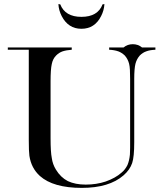

<svg xmlns="http://www.w3.org/2000/svg" viewBox="-20 -896 793 934"><path d="M329 -654Q302 -652 284 -646Q267 -640 253 -626Q237 -610 232 -585Q226 -559 226 -501V-224Q226 -157 232 -127Q236 -97 252 -71Q275 -33 310 -15Q346 2 397 2Q449 2 494 -13Q542 -30 571 -56Q581 -64 588 -73.5Q595 -83 600 -93Q609 -114 612 -144Q613 -154 613 -177.5Q613 -201 613 -239V-512Q613 -537 612 -555.5Q611 -574 608 -586Q602 -609 587 -626Q572 -640 556 -646Q536 -653 511 -654V-665H581Q600 -681 626 -681Q652 -681 671 -665H736V-654Q709 -653 691 -646Q674 -640 660 -626Q645 -609 639 -586Q633 -562 633 -512V-204Q633 -133 623 -103Q612 -70 581 -43Q511 18 378 18Q239 18 174 -40Q132 -78 123 -138Q120 -159 120 -215V-654H18V-665H329ZM264 -876 273 -875Q297 -814 376 -814Q456 -814 479 -875L488 -876Q486 -845 472 -818Q441 -756 376 -756Q312 -756 280 -818Q266 -845 264 -876Z"/></svg>

Font: Wachinanga
Style: Regular
Weight: 400
Designer: deFharo
Foundry: deFharo
Version: Wachinanga: Version 2.001 2013